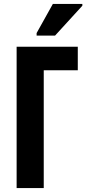

<svg xmlns="http://www.w3.org/2000/svg" viewBox="-20 -950 448 970"><path d="M64 0V-714H373V-595H201V0ZM165 -770V-783L247 -930H396V-921L258 -770Z"/></svg>

Font: Noto Sans ExtraCondensed
Style: Bold
Weight: 700
Width: 2
Designer: Monotype Design Team
Foundry: Monotype Imaging Inc.
Version: Version 2.013; ttfautohint (v1.8.4.7-5d5b)